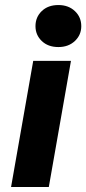

<svg xmlns="http://www.w3.org/2000/svg" viewBox="-20 -743 343 763"><path d="M24 0 112 -501H262L174 0ZM212 -556Q171 -556 146 -580Q121 -604 121 -639Q121 -675 146 -699Q171 -723 212 -723Q252 -723 277.5 -699Q303 -675 303 -639Q303 -604 277.5 -580Q252 -556 212 -556Z"/></svg>

Font: DM Sans 18pt Black
Style: Italic
Weight: 900
Italic angle: -10°
Designer: Colophon Foundry, Jonny Pinhorn
Foundry: Colophon Foundry
Version: Version 4.004;gftools[0.9.30]